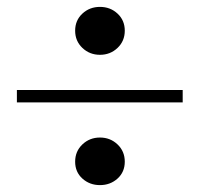

<svg xmlns="http://www.w3.org/2000/svg" viewBox="-20 -604 580 557"><path d="M270 -445Q240 -445 219 -465Q198 -485 198 -515Q198 -545 219 -564.5Q240 -584 270 -584Q300 -584 321 -564.5Q342 -545 342 -515Q342 -485 321 -465Q300 -445 270 -445ZM29 -307V-343H510V-307ZM270 -67Q240 -67 219 -86Q198 -105 198 -135Q198 -165 219 -185Q240 -205 270 -205Q300 -205 321 -185Q342 -165 342 -135Q342 -105 321 -86Q300 -67 270 -67Z"/></svg>

Font: DM Serif Text
Style: Regular
Weight: 400
Designer: Colophon Foundry, Frank Grießhammer
Foundry: Colophon Foundry
Version: Version 5.200; ttfautohint (v1.8.3)